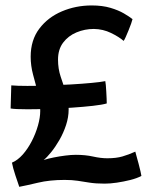

<svg xmlns="http://www.w3.org/2000/svg" viewBox="-20 -688 610 723"><path d="M83.5 -276.5Q37.5 -276.5 20 -279.5L22.5 -366.5Q33.5 -365.5 49 -365Q64.5 -364.5 83 -364.5Q117.5 -364.5 160.8 -366Q204 -367.5 247.2 -370Q290.5 -372.5 325 -375.8Q359.5 -379 376.5 -382.5Q377.5 -378.5 378.5 -367.5Q379.5 -356.5 380.2 -343Q381 -329.5 381.5 -317.2Q382 -305 382 -298.5Q365.5 -293.5 330 -289.5Q294.5 -285.5 250 -282.5Q205.5 -279.5 161.2 -278Q117 -276.5 83.5 -276.5ZM52.5 15.5Q50.5 9 46.5 -2.5Q42.5 -14 38 -27.5Q33.5 -41 30 -53.8Q26.5 -66.5 25 -75.5Q46.5 -84.5 65.8 -106.2Q85 -128 99.8 -156.8Q114.5 -185.5 123 -215.5Q131.5 -245.5 131.5 -270Q131.5 -306 122.5 -339.8Q113.5 -373.5 104.5 -407Q95.5 -440.5 95.5 -474.5Q95.5 -537 128 -580Q160.5 -623 213 -645.2Q265.5 -667.5 325.5 -667.5Q365.5 -667.5 395.8 -658.5Q426 -649.5 446.5 -637.5Q467 -625.5 479 -616Q478 -611 473.8 -599Q469.5 -587 464 -573.5Q458.5 -560 453.5 -548.8Q448.5 -537.5 445.5 -534Q428.5 -549 398.2 -563.8Q368 -578.5 333.5 -579Q299 -579 268 -566Q237 -553 217.8 -527.5Q198.5 -502 198.5 -463.5Q198.5 -429 208.5 -399.2Q218.5 -369.5 228.5 -340Q238.5 -310.5 238.5 -276Q238.5 -247 228.8 -217.2Q219 -187.5 203.8 -161Q188.5 -134.5 172.5 -114.8Q156.5 -95 144.5 -85.5Q161.5 -91 183 -95.2Q204.5 -99.5 226.2 -102.2Q248 -105 265.5 -105Q301.5 -105 330.5 -98.5Q359.5 -92 384 -92Q417.5 -92 440.8 -98.8Q464 -105.5 489.5 -117Q490.5 -112.5 494.2 -99.5Q498 -86.5 502 -71.2Q506 -56 509 -43Q512 -30 512.5 -25.5Q495.5 -16.5 470.5 -10.2Q445.5 -4 420 -0.2Q394.5 3.5 374.5 3.5Q341 3.5 317.5 -0.2Q294 -4 272.8 -7.2Q251.5 -10.5 223.5 -10.5Q167 -10.5 123 0Q79 10.5 52.5 15.5Z"/></svg>

Font: Grandstander Thin Medium
Style: Regular
Weight: 500
Version: Version 1.200